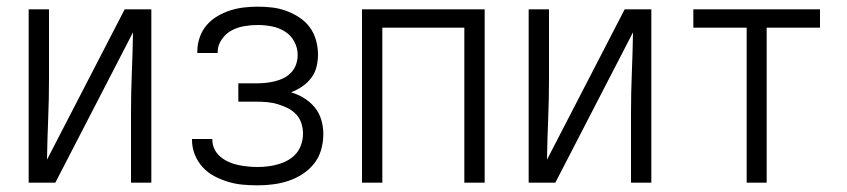

<svg xmlns="http://www.w3.org/2000/svg" viewBox="-20 -548 2540 576"><path d="M66 0V-520H127V-312Q127 -251 124.5 -190.5Q122 -130 121 -69L354 -520H434V0H373V-208Q373 -269 375.5 -329.5Q378 -390 379 -451L146 0Z M753 8Q731 8 708.5 6Q686 4 664.5 -2.5Q643 -9 623 -19.5Q603 -30 588 -46.5Q573 -63 564.5 -84Q556 -105 556 -128V-131H617V-129Q617 -114 623.5 -100.5Q630 -87 641.5 -77.5Q653 -68 666.5 -62Q680 -56 694.5 -53Q709 -50 723.5 -48.5Q738 -47 753 -47Q769 -47 784.5 -49Q800 -51 815.5 -55.5Q831 -60 845 -68Q859 -76 869 -88Q879 -100 884 -115.5Q889 -131 889 -147Q889 -163 884 -178.5Q879 -194 868 -205.5Q857 -217 842.5 -224Q828 -231 813 -235.5Q798 -240 782 -241.5Q766 -243 750 -243H695V-298H750Q764 -298 778 -299.5Q792 -301 806 -304.5Q820 -308 832.5 -314.5Q845 -321 854.5 -331.5Q864 -342 868.5 -355.5Q873 -369 873 -383Q873 -405 862.5 -424Q852 -443 834 -454Q816 -465 795 -469Q774 -473 753 -473Q733 -473 712.5 -469.5Q692 -466 674.5 -456.5Q657 -447 645 -429.5Q633 -412 633 -392V-389H572V-394Q572 -415 579 -435.5Q586 -456 599.5 -472Q613 -488 631.5 -499Q650 -510 670 -516.5Q690 -523 711 -525.5Q732 -528 753 -528Q775 -528 796.5 -525.5Q818 -523 838.5 -515.5Q859 -508 877.5 -496Q896 -484 909 -466.5Q922 -449 928 -427.5Q934 -406 934 -384Q934 -366 929.5 -347.5Q925 -329 913.5 -314Q902 -299 886.5 -288.5Q871 -278 853 -271Q874 -265 892.5 -253.5Q911 -242 924.5 -225.5Q938 -209 944 -188Q950 -167 950 -146Q950 -122 943.5 -99Q937 -76 922.5 -57.5Q908 -39 888 -26Q868 -13 845.5 -5.5Q823 2 799.5 5Q776 8 753 8Z M1066 0V-520H1434V0H1373V-465H1127V0Z M1566 0V-520H1627V-312Q1627 -251 1624.5 -190.5Q1622 -130 1621 -69L1854 -520H1934V0H1873V-208Q1873 -269 1875.5 -329.5Q1878 -390 1879 -451L1646 0Z M2220 0V-465H2060V-520H2440V-465H2280V0Z"/></svg>

Font: Iosevka Term Curly Light
Style: Regular
Weight: 300
Designer: Belleve Invis
Foundry: Belleve Invis
Version: Version 32.3.0